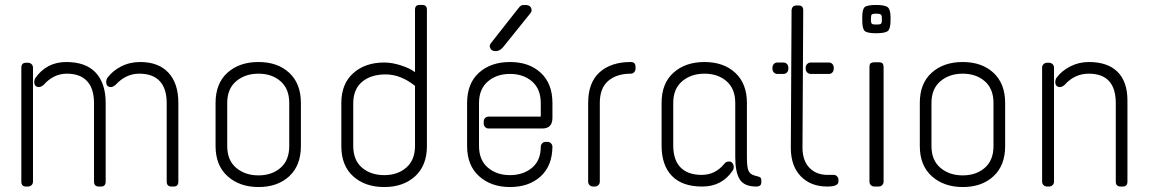

<svg xmlns="http://www.w3.org/2000/svg" viewBox="-20 -752 4641 774"><path d="M545 -502Q619 -502 659 -459Q699 -416 699 -337V-20Q699 0 680 0H672Q652 0 652 -20V-336Q652 -395 624 -425Q596 -455 541.5 -455Q487 -455 446 -410Q435 -401 427 -401Q409 -401 408 -421Q408 -429 412 -437Q433 -466 468 -484Q503 -502 545 -502ZM85 -499H93Q101 -499 107 -493.5Q113 -488 113 -479V-20Q113 -11 107 -5.5Q101 0 93 0H85Q66 0 66 -20V-479Q66 -499 85 -499ZM122 -437Q168 -502 247 -502Q326 -502 366 -459Q406 -416 406 -337V-20Q406 0 387 0H379Q359 0 359 -20V-336Q359 -395 331 -425Q303 -455 249.5 -455Q196 -455 156 -410Q145 -401 137 -401Q119 -401 118 -421Q118 -429 122 -437Z M1193 -337V-163Q1193 -85 1146 -41.5Q1099 2 1022.5 2Q946 2 897.5 -41.5Q849 -85 849 -163V-337Q849 -416 897 -459Q945 -502 1022 -502Q1099 -502 1146 -458.5Q1193 -415 1193 -337ZM896 -337V-163Q896 -106 932 -75.5Q968 -45 1022 -45Q1076 -45 1111 -75.5Q1146 -106 1146 -163V-337Q1146 -394 1111 -424.5Q1076 -455 1022 -455Q968 -455 932 -424.5Q896 -394 896 -337Z M1671 -732H1683Q1701 -732 1701 -713V-163Q1701 -85 1653.5 -41.5Q1606 2 1529 2Q1452 2 1404 -41Q1356 -84 1356 -163V-337Q1356 -414 1404 -457Q1452 -500 1529 -500Q1561 -500 1597.5 -488Q1634 -476 1653 -461V-713Q1653 -732 1671 -732ZM1653 -406Q1595 -452 1535 -452Q1475 -452 1439.5 -422Q1404 -392 1404 -335V-164Q1404 -106 1439.5 -76Q1475 -46 1529 -46Q1583 -46 1618 -76.5Q1653 -107 1653 -164Z M2207 -337V-277Q2207 -234 2166 -234H1950Q1941 -234 1935.5 -240Q1930 -246 1930 -254V-262Q1930 -270 1935.5 -276Q1941 -282 1950 -282H2160V-336Q2160 -393 2125 -423.5Q2090 -454 2036 -454Q1982 -454 1946.5 -423.5Q1911 -393 1911 -336V-164Q1911 -107 1946.5 -76.5Q1982 -46 2035.5 -46Q2089 -46 2124.5 -75.5Q2160 -105 2160 -160Q2160 -168 2165.5 -174Q2171 -180 2179 -180H2187Q2196 -180 2201.5 -174Q2207 -168 2207 -160Q2206 -83 2159 -40.5Q2112 2 2036 2Q1960 2 1911.5 -41.5Q1863 -85 1863 -163V-337Q1863 -416 1911 -459Q1959 -502 2036 -502Q2113 -502 2160 -458.5Q2207 -415 2207 -337ZM2097 -732Q2123 -732 2123 -709Q2123 -704 2116 -696L2009 -563Q1995 -546 1979.5 -546Q1964 -546 1959 -553.5Q1954 -561 1954 -566.5Q1954 -572 1959 -578L2066 -714Q2070 -718 2071 -720Q2072 -722 2074.5 -724.5Q2077 -727 2078 -727.5Q2079 -728 2082 -730Q2085 -732 2087 -731.5Q2089 -731 2092 -731.5Q2095 -732 2097 -732Z M2523 -502Q2542 -502 2542 -482V-475Q2542 -467 2536.5 -461Q2531 -455 2523 -455Q2466 -455 2432 -426Q2398 -397 2398 -337V-20Q2398 -11 2392 -5.5Q2386 0 2378 0H2371Q2363 0 2357 -5.5Q2351 -11 2351 -20V-337Q2351 -419 2397 -460.5Q2443 -502 2523 -502Z M2991 -337V-117Q2991 -78 2997.5 -63.5Q3004 -49 3023 -44L3034 -41Q3049 -38 3049 -28V-17Q3049 0 3029 0Q2980 0 2962 -29Q2944 -58 2944 -118V-337Q2944 -394 2909 -424.5Q2874 -455 2820 -455Q2766 -455 2730 -424.5Q2694 -394 2694 -337V-166Q2694 -107 2723.5 -77Q2753 -47 2808.5 -47Q2864 -47 2900 -92Q2907 -101 2919.5 -101Q2932 -101 2937 -86Q2940 -74 2934 -65Q2891 0 2810.5 0Q2730 0 2688.5 -43Q2647 -86 2647 -165V-337Q2647 -416 2695 -459Q2743 -502 2820 -502Q2897 -502 2944 -458.5Q2991 -415 2991 -337Z M3191 -730H3199Q3218 -730 3218 -711L3215 -154Q3216 -103 3243.5 -75Q3271 -47 3316 -47H3341Q3349 -47 3354.5 -41Q3360 -35 3360 -28V-20Q3360 0 3315 0Q3249 0 3209 -40.5Q3169 -81 3168 -153L3171 -711Q3173 -730 3191 -730ZM3114 -500H3138Q3147 -500 3152.5 -494Q3158 -488 3158 -480V-474Q3158 -466 3152.5 -460Q3147 -454 3138 -454H3114Q3105 -454 3099.5 -460Q3094 -466 3094 -474V-480Q3094 -488 3099.5 -494Q3105 -500 3114 -500ZM3248 -500H3322Q3330 -500 3335.5 -494Q3341 -488 3341 -480V-474Q3341 -466 3335.5 -460Q3330 -454 3322 -454H3248Q3240 -454 3234 -460Q3228 -466 3228 -474V-480Q3228 -488 3234 -494Q3240 -500 3248 -500Z M3505 -501H3522Q3534 -501 3538 -496Q3542 -491 3542 -481V-20Q3542 -11 3536 -5.5Q3530 0 3522 0H3505Q3497 0 3491 -5.5Q3485 -11 3485 -20V-481Q3485 -494 3490.5 -497.5Q3496 -501 3505 -501ZM3570 -683V-670Q3570 -636 3559 -627Q3548 -618 3512 -618Q3476 -618 3466 -627Q3456 -636 3456 -670V-683Q3456 -715 3466 -723.5Q3476 -732 3512 -732Q3548 -732 3559 -722.5Q3570 -713 3570 -683ZM3491 -680V-670Q3491 -659 3495 -656Q3499 -653 3513 -653Q3527 -653 3531 -656Q3535 -659 3535 -670V-680Q3535 -690 3530.5 -693.5Q3526 -697 3512.5 -697Q3499 -697 3495 -694Q3491 -691 3491 -680Z M4032 -337V-163Q4032 -85 3985 -41.5Q3938 2 3861.5 2Q3785 2 3736.5 -41.5Q3688 -85 3688 -163V-337Q3688 -416 3736 -459Q3784 -502 3861 -502Q3938 -502 3985 -458.5Q4032 -415 4032 -337ZM3735 -337V-163Q3735 -106 3771 -75.5Q3807 -45 3861 -45Q3915 -45 3950 -75.5Q3985 -106 3985 -163V-337Q3985 -394 3950 -424.5Q3915 -455 3861 -455Q3807 -455 3771 -424.5Q3735 -394 3735 -337Z M4370 -502Q4445 -502 4485 -462.5Q4525 -423 4525 -347V-20Q4525 0 4506 0H4498Q4478 0 4478 -20V-336Q4478 -455 4369 -455Q4312 -455 4272 -410Q4261 -401 4253 -401Q4235 -401 4234 -421Q4234 -429 4238 -437Q4259 -466 4294 -484Q4329 -502 4370 -502ZM4201 -499H4209Q4217 -499 4223 -493.5Q4229 -488 4229 -479V-20Q4229 -11 4223 -5.5Q4217 0 4209 0H4201Q4193 0 4187 -5.5Q4181 -11 4181 -20V-479Q4181 -488 4187 -493.5Q4193 -499 4201 -499Z"/></svg>

Font: Text Me One
Style: Regular
Weight: 400
Designer: Julia Petretta
Foundry: Julia Petretta
Version: Version 1.003